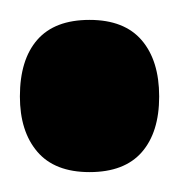

<svg xmlns="http://www.w3.org/2000/svg" viewBox="-20 -397 180 193"><path d="M0 -300Q0 -337 17.5 -357Q35 -377 70 -377Q105 -377 122.5 -356.5Q140 -336 140 -300Q140 -264 122.5 -244Q105 -224 70 -224Q35 -224 17.5 -244.5Q0 -265 0 -300Z"/></svg>

Font: Caladea
Style: Bold
Weight: 700
Designer: Carolina Giovagnoli and Andres Torresi
Foundry: Carolina Giovagnoli & Andres Torresi
Version: Version 1.001